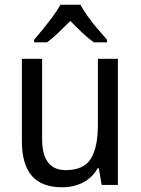

<svg xmlns="http://www.w3.org/2000/svg" viewBox="-20 -786 599 816"><path d="M481 -536V0H412L400 -71H395Q372 -30 332 -10Q292 10 245 10Q157 10 115 -39Q73 -88 73 -186V-536H159V-195Q159 -63 259 -63Q336 -63 366 -111.5Q396 -160 396 -255V-536ZM322 -766Q333 -744 353 -716.5Q373 -689 395 -663Q417 -637 435 -617V-606H379Q355 -623 329.5 -647Q304 -671 279 -697Q253 -671 228 -647Q203 -623 180 -606H125V-617Q143 -638 164.5 -664.5Q186 -691 205.5 -717.5Q225 -744 237 -766Z"/></svg>

Font: Noto Sans Myanmar SemiCondensed
Style: Regular
Weight: 400
Width: 4
Designer: Monotype Design Team
Foundry: Monotype Imaging Inc.
Version: Version 2.107; ttfautohint (v1.8.4.7-5d5b)